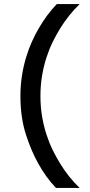

<svg xmlns="http://www.w3.org/2000/svg" viewBox="-20 -720 440 940"><path d="M80 -250Q80 -302 87.5 -349.5Q95 -397 107.5 -438.5Q120 -480 136 -515.5Q152 -551 169 -580Q208 -648 258 -700H370Q316 -648 274 -580Q256 -551 238.5 -515.5Q221 -480 207.5 -438.5Q194 -397 186 -349.5Q178 -302 178 -250Q178 -197 186 -150Q194 -103 207.5 -61.5Q221 -20 238.5 15.5Q256 51 274 80Q316 149 370 200H254Q205 149 167 80Q134 22 107 -61Q80 -144 80 -250Z"/></svg>

Font: PT Root UI Web Medium
Style: Regular
Weight: 500
Designer: Vitaly Kuzmin
Foundry: ParaType Ltd.
Version: Version 1.001W